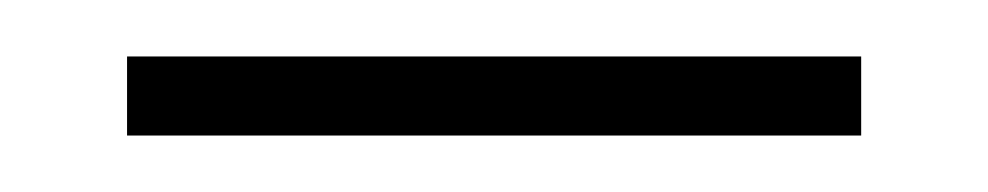

<svg xmlns="http://www.w3.org/2000/svg" viewBox="-20 -307 350 68"><path d="M25 -259V-287H285V-259Z"/></svg>

Font: Noto Serif Thai Thin
Style: Regular
Weight: 250
Version: Version 2.001